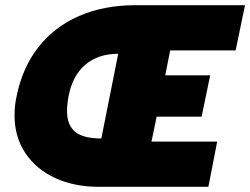

<svg xmlns="http://www.w3.org/2000/svg" viewBox="-20 -719 963 739"><path d="M36 -275Q36 -314 44 -349Q66 -458 127 -536.5Q188 -615 283.5 -657Q379 -699 501 -699H923L887 -525H635L616 -429H789L756 -270H583L563 -174H816L782 0H360Q267 0 194 -33Q121 -66 78.5 -128.5Q36 -191 36 -275ZM435 -512Q358 -512 308.5 -470Q259 -428 244 -349Q238 -318 238 -291Q238 -238 269 -212Q300 -186 370 -186Z"/></svg>

Font: Readiness ExtraBold
Style: Italic
Weight: 800
Italic angle: -12°
Designer: Katatrad Team
Foundry: CadsonDemak
Version: Version 1.00;January 16, 2020;FontCreator 12.0.0.2550 64-bit